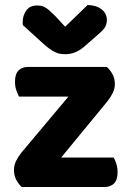

<svg xmlns="http://www.w3.org/2000/svg" viewBox="-20 -749 519 769"><path d="M67 0Q53 -13 44.5 -30Q36 -47 36 -68Q36 -87 44.5 -104.5Q53 -122 66 -138L254 -362H56Q51 -372 45.5 -387.5Q40 -403 40 -421Q40 -453 54.5 -467Q69 -481 92 -481H408Q422 -468 431 -451Q440 -434 440 -412Q440 -394 431.5 -376.5Q423 -359 410 -343L225 -118H435Q441 -109 446 -93Q451 -77 451 -60Q451 -28 436.5 -14Q422 0 399 0ZM241 -642 331 -729Q366 -728 387 -711.5Q408 -695 408 -669Q408 -649 397.5 -635.5Q387 -622 364 -603L316 -561Q281 -532 243 -532Q231 -532 221 -533.5Q211 -535 200 -540.5Q189 -546 176.5 -555Q164 -564 148 -579L72 -648Q71 -650 71 -654Q71 -658 71 -662Q71 -686 85 -706.5Q99 -727 129 -727Q138 -727 145.5 -725.5Q153 -724 161.5 -719Q170 -714 179.5 -705.5Q189 -697 202 -684Z"/></svg>

Font: Baloo Da 2
Style: Bold
Weight: 700
Designer: Noopur Datye, Sulekha Rajkumar and Ek Type
Foundry: Ek Type
Version: Version 1.640;hotconv 1.0.111;makeotfexe 2.5.65597; ttfautoh